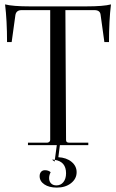

<svg xmlns="http://www.w3.org/2000/svg" viewBox="-20 -659 527 872"><path d="M107 0V-11H194Q199 -11 203.5 -14.5Q208 -18 208 -23V-613H78Q54 -613 50 -591L33 -468H12Q12 -566 3 -639Q39 -630 116 -630H371Q450 -630 484 -639Q475 -566 475 -468H454L437 -591Q435 -613 409 -613H277L280 -23Q280 -11 294 -11H381V0H252L245 55Q282 57 305 76Q328 95 328 123Q328 153 302.5 173Q277 193 238 193Q203 193 181.5 178.5Q160 164 160 141Q160 129 166.5 121.5Q173 114 184 114Q200 114 210 123Q203 137 203 150Q203 165 212 174Q221 183 236 183Q256 183 268 168Q280 153 280 128Q280 75 229 67L238 0ZM216 66Q225 66 229 67L228 75Z"/></svg>

Font: Arapey Regular-Display
Style: Regular
Weight: 400
Designer: Eduardo Rodriguez Tunni
Foundry: Eduardo Rodriguez Tunni
Version: Version 4.000